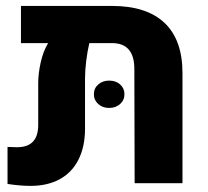

<svg xmlns="http://www.w3.org/2000/svg" viewBox="-20 -606 688 635"><path d="M4.9 0ZM583.5 -364.3V0H425.3L424.3 -377.9Q424.3 -463.4 350.6 -463.4H275.4Q269 -436 265.1 -404.5Q261.2 -373 261.2 -346.2V-180.7Q261.2 -121.1 239.7 -78.4Q218.3 -35.6 177.7 -13.4Q137.2 8.8 80.6 8.8Q47.9 8.8 4.9 2.4V-120.1Q25.4 -119.1 36.6 -119.1Q106.4 -119.1 106.4 -192.9V-331.5Q106.4 -362.8 114.7 -399.9Q123 -437 139.2 -463.4H49.3V-586.4H350.1Q464.8 -586.4 524.2 -530.3Q583.5 -474.1 583.5 -364.3ZM290.5 -294.4Q290.5 -314 304.9 -326.7Q319.3 -339.4 340.8 -339.4Q363.3 -339.4 377.4 -326.7Q391.6 -314 391.6 -294.4Q391.6 -274.9 377.2 -262Q362.8 -249 340.8 -249Q319.3 -249 304.9 -262Q290.5 -274.9 290.5 -294.4Z"/></svg>

Font: Heebo ExtraBold
Style: Regular
Weight: 800
Designer: Oded Ezer
Foundry: Meir Sadan
Version: Version 2.001; ttfautohint (v1.5.14-ce02) -l 8 -r 50 -G 200 